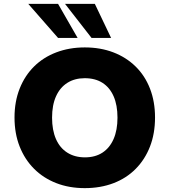

<svg xmlns="http://www.w3.org/2000/svg" viewBox="-20 -961 877 992"><path d="M418 11Q337 11 270.5 -15Q204 -41 156 -89Q108 -137 81.5 -204Q55 -271 55 -354Q55 -436 81.5 -503Q108 -570 156 -617.5Q204 -665 271 -690.5Q338 -716 418 -716Q499 -716 565.5 -690.5Q632 -665 680.5 -617.5Q729 -570 755 -503Q781 -436 781 -354Q781 -271 755 -204Q729 -137 681 -88.5Q633 -40 566 -14.5Q499 11 418 11ZM419 -148Q472 -148 509.5 -172.5Q547 -197 567 -243Q587 -289 587 -353Q587 -418 567 -463.5Q547 -509 509.5 -533Q472 -557 418 -557Q366 -557 328 -533Q290 -509 269.5 -463.5Q249 -418 249 -353Q249 -289 269 -243Q289 -197 327.5 -172.5Q366 -148 419 -148ZM453 -765 316 -941H470L554 -765ZM280 -765 126 -941H280L381 -765Z"/></svg>

Font: Nunito Sans 9pt Black
Style: Regular
Weight: 900
Version: Version 3.101;gftools[0.9.27]